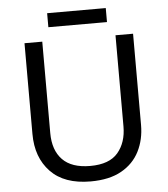

<svg xmlns="http://www.w3.org/2000/svg" viewBox="-58 -907 847 969"><g transform="rotate(-5 365.5 -422.5)"><path d="M640 -252Q640 -178 610 -118.5Q580 -59 518.5 -24.5Q457 10 362 10Q229 10 159.5 -62.5Q90 -135 90 -254V-714H180V-251Q180 -164 226.5 -116Q273 -68 367 -68Q464 -68 507.5 -119.5Q551 -171 551 -252V-714H640ZM514 -855V-784H217V-855Z"/></g></svg>

Font: Noto Sans Tamil Supplement
Style: Regular
Weight: 400
Designer: Ek Type
Foundry: Ek Type
Version: Version 2.001; ttfautohint (v1.8.4.7-5d5b)